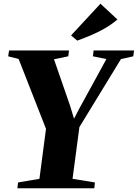

<svg xmlns="http://www.w3.org/2000/svg" viewBox="-20 -1015 742 1035"><path d="M73.5 0 77.5 -31.5 192.5 -51 228 -320.5 80.5 -697 24 -711.5 29 -743H352L348 -711.5L271 -695.5L358 -444.5L379 -375L406.5 -428L553.5 -696.5L481 -711.5L484.5 -743H702.5L698.5 -711.5L632 -696.5L408 -330L371 -51L491.5 -31.5L488.5 0ZM396.5 -796 363 -824 521.5 -995 613 -910Q581 -882.5 543.2 -861Q505.5 -839.5 467.5 -823.8Q429.5 -808 396.5 -796Z"/></svg>

Font: Merriweather 96pt Black
Style: Italic
Weight: 900
Italic angle: -7.8°
Version: Version 2.101